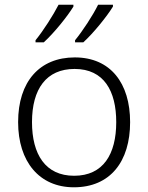

<svg xmlns="http://www.w3.org/2000/svg" viewBox="-20 -786 630 816"><path d="M460 -758V-766H397C375 -721 331 -654 299 -615V-606H334C378 -646 435 -717 460 -758ZM292 -758V-766H229C206 -721 163 -654 131 -615V-606H166C210 -646 267 -717 292 -758ZM533 -267C533 -432 450 -542 298 -542C148 -542 57 -439 57 -267C57 -99 147 10 294 10C449 10 533 -100 533 -267ZM116 -267C116 -408 177 -493 297 -493C422 -493 474 -399 474 -267C474 -131 419 -39 295 -39C173 -39 116 -130 116 -267Z"/></svg>

Font: Noto Sans Devanagari UI Light
Style: Regular
Weight: 300
Designer: Jelle Bosma - Monotype Design Team
Foundry: Monotype Imaging Inc.
Version: Version 2.004